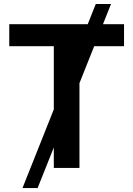

<svg xmlns="http://www.w3.org/2000/svg" viewBox="-20 -850 674 972"><path d="M93.8 102.1 464.8 -829.6H542L170.4 102.1ZM26.9 -616.2V-727.5H607.9V-616.2H382.3V0H252.4V-616.2Z"/></svg>

Font: Inter 28pt SemiBold
Style: Regular
Weight: 600
Designer: Rasmus Andersson
Foundry: rsms
Version: Version 4.001;git-66647c0bb